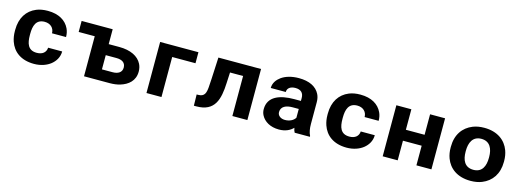

<svg xmlns="http://www.w3.org/2000/svg" viewBox="-7 -1223 5189 1918"><g transform="rotate(15 2587.5 -264.0)"><path d="M212.1 -257V-271C212.1 -352.7 232.2 -424 322.1 -424C381.8 -424 421.1 -386.1 421.1 -332H566.3C566.3 -363.3 560.2 -391.8 548.2 -417.5C513.6 -490.9 438.4 -538 324.3 -538C279.6 -538 240.5 -531.2 207.2 -517.5C113 -478.9 57 -393.3 57 -271V-257C57 -219.7 62.5 -184.8 73.5 -152.5C106 -57 188.2 10 325.4 10C397 10 456.4 -13 495.9 -44.5C533.8 -74.8 566.3 -121.6 566.3 -183H421.1C418 -133.1 381.4 -104 323.2 -104C231.3 -104 212.1 -173.8 212.1 -257Z M675 -528V-414H841.1V0H1106.2C1145.8 0 1181.2 -4.7 1212.3 -14C1293 -38.1 1357 -91.4 1357 -186C1357 -214 1351.3 -239.5 1340 -262.5C1304.6 -334.1 1221.1 -374 1106.2 -374H996.2V-528ZM1201.9 -186C1201.9 -136.2 1162.5 -113 1106.2 -113H996.2V-260H1106.2C1164.3 -260 1201.9 -237 1201.9 -186Z M1883 -414V-528H1487V0H1642.1V-414Z M2530.5 -528H2089.4L2078.4 -303C2076.9 -269 2075.1 -240.2 2072.9 -216.5C2067.6 -159.2 2057.4 -116 1991.5 -116H1975L1977.2 0H2002.5C2194 0 2227.2 -133.5 2234.6 -303L2240.1 -414H2375.4V0H2530.5Z M3153.9 -128V-352C3153.9 -382.7 3148 -409.7 3136.3 -433C3102.2 -500.8 3028.5 -538 2920.7 -538C2844.6 -538 2782.7 -518.5 2740.3 -488C2704.6 -462.2 2673.2 -423.1 2673.2 -370H2828.3C2828.3 -411.9 2863.5 -434 2911.9 -434C2970 -434 2997.7 -404.3 2997.7 -353V-323H2928.4C2781.3 -323 2660 -279.4 2660 -148C2660 -125.3 2665.1 -104.3 2675.4 -85C2704.8 -29.6 2768.6 10 2858 10C2925.9 10 2973 -14.5 3004.3 -47C3007.2 -28.3 3012.4 -12.7 3019.7 0H3177V-8C3160.7 -40.6 3153.9 -78.8 3153.9 -128ZM2815.1 -159C2815.1 -217.5 2867.3 -240 2933.9 -240H2997.7V-149C2979.9 -119.9 2942 -98 2892.1 -98C2849 -98 2815.1 -121.6 2815.1 -159Z M3445.1 -257V-271C3445.1 -352.7 3465.2 -424 3555.1 -424C3614.8 -424 3654.1 -386.1 3654.1 -332H3799.3C3799.3 -363.3 3793.2 -391.8 3781.2 -417.5C3746.6 -490.9 3671.4 -538 3557.3 -538C3512.6 -538 3473.5 -531.2 3440.2 -517.5C3346 -478.9 3290 -393.3 3290 -271V-257C3290 -219.7 3295.5 -184.8 3306.5 -152.5C3339 -57 3421.2 10 3558.4 10C3630 10 3689.4 -13 3728.9 -44.5C3766.8 -74.8 3799.3 -121.6 3799.3 -183H3654.1C3651 -133.1 3614.4 -104 3556.2 -104C3464.3 -104 3445.1 -173.8 3445.1 -257Z M4433.8 0V-528H4278.7V-316H4085.1V-528H3930V0H4085.1V-203H4278.7V0Z M4563 -269V-259C4563 -220.3 4569 -184.7 4581.1 -152C4616.1 -57.5 4701.2 10 4839.1 10C4883.1 10 4922.1 3.2 4956.2 -10.5C5053 -49.3 5114.1 -133.9 5114.1 -259V-269C5114.1 -307.7 5108 -343.3 5096 -376C5061 -470.5 4975.9 -538 4838 -538C4794 -538 4755 -531.2 4720.8 -517.5C4624.1 -478.7 4563 -394.1 4563 -269ZM4959 -269V-259C4959 -175.9 4929.8 -104 4839.1 -104C4747 -104 4718.1 -175.1 4718.1 -259V-269C4718.1 -350.7 4748.3 -424 4838 -424C4928.5 -424 4959 -351.5 4959 -269Z"/></g></svg>

Font: Asimov
Style: Wid
Weight: 500
Designer: Google
Version: Version 2.000980; 2014